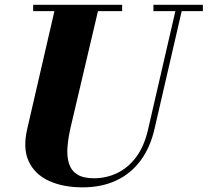

<svg xmlns="http://www.w3.org/2000/svg" viewBox="-20 -770 870 804"><path d="M326 14.5Q244.5 14.5 185.2 -12.5Q126 -39.5 100.5 -93.8Q75 -148 94 -230L214 -750H396.5L276.5 -240Q265.5 -193 262.5 -153.5Q259.5 -114 269 -84.8Q278.5 -55.5 303.5 -39.5Q328.5 -23.5 373.5 -23.5Q423.5 -23.5 469 -44.5Q514.5 -65.5 549.2 -111Q584 -156.5 600.5 -230L720.5 -750H747L627 -230Q609 -151.5 568 -96.8Q527 -42 466 -13.8Q405 14.5 326 14.5ZM119 -723.5V-750H491.5V-723.5ZM622.5 -723.5V-750H829.5V-723.5Z"/></svg>

Font: Bodoni Moda 9pt ExtraBold
Style: Italic
Weight: 800
Italic angle: -13°
Designer: Owen Earl
Foundry: indestructible type
Version: Version 2.004